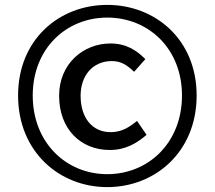

<svg xmlns="http://www.w3.org/2000/svg" viewBox="-20 -755 879 786"><path d="M419 11C616 11 785 -134 785 -364C785 -593 616 -735 419 -735C223 -735 54 -594 54 -364C54 -134 223 11 419 11ZM419 -42C251 -42 114 -171 114 -364C114 -556 251 -683 419 -683C588 -683 725 -556 725 -364C725 -171 588 -42 419 -42ZM429 -141C494 -141 539 -168 580 -203L541 -260C509 -234 478 -214 433 -214C358 -214 310 -272 310 -363C310 -445 359 -505 438 -505C475 -505 500 -489 529 -461L575 -513C539 -549 497 -577 432 -577C322 -577 222 -495 222 -363C222 -225 312 -141 429 -141Z"/></svg>

Font: Noto Sans T Chinese Medium
Style: Regular
Weight: 500
Designer: Ryoko NISHIZUKA (kana & ideographs); Paul D. Hunt (Latin, Greek & Cyrillic); Wenlong ZHANG (bopomofo); Sandoll Communica
Foundry: Adobe Systems Incorporated
Version: Version 1.000;PS 1;hotconv 1.0.78;makeotf.lib2.5.61930